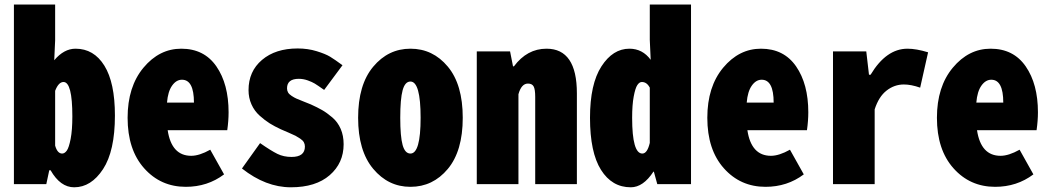

<svg xmlns="http://www.w3.org/2000/svg" viewBox="-20 -794 4530 828"><path d="M299.8 13.7Q240.2 13.7 198.2 -59.6H192.4L179.7 0H40V-774.4H217.8V-620.1L213.9 -534.2Q255.9 -584 305.7 -584Q384.8 -584 430.2 -510.7Q475.6 -437.5 475.6 -295.9Q475.6 -142.6 424.3 -64.5Q373 13.7 299.8 13.7ZM248 -131.8Q258.8 -131.8 268.1 -144.5Q277.3 -157.2 284.7 -195.3Q292 -233.4 292 -292Q292 -440.4 253.9 -440.4Q232.4 -440.4 217.8 -402.3V-166Q227.5 -131.8 248 -131.8Z M781.2 11.7Q672.9 11.7 601.6 -68.4Q530.3 -148.4 530.3 -286.1Q530.3 -419.9 598.6 -502Q667 -584 761.7 -584Q860.4 -584 913.1 -507.8Q965.8 -431.6 965.8 -309.6Q965.8 -273.4 960 -232.4H703.1Q719.7 -122.1 804.7 -122.1Q839.8 -122.1 886.7 -148.4L946.3 -42Q875 11.7 781.2 11.7ZM700.2 -351.6H816.4Q816.4 -450.2 764.6 -450.2Q740.2 -450.2 722.2 -424.8Q704.1 -399.4 700.2 -351.6Z M1234.4 13.7Q1126 13.7 1023.4 -67.4L1101.6 -176.8Q1149.4 -143.6 1176.3 -130.4Q1203.1 -117.2 1237.3 -117.2Q1294.9 -117.2 1294.9 -162.1Q1294.9 -171.9 1290.5 -180.2Q1286.1 -188.5 1274.4 -196.3Q1262.7 -204.1 1254.4 -208.5Q1246.1 -212.9 1224.1 -222.2Q1202.1 -231.4 1191.4 -236.3Q1164.1 -249 1143.6 -261.7Q1123 -274.4 1100.1 -294.9Q1077.1 -315.4 1064.5 -343.8Q1051.8 -372.1 1051.8 -405.3Q1051.8 -486.3 1109.9 -535.6Q1168 -585 1263.7 -585Q1307.6 -585 1345.7 -573.2Q1383.8 -561.5 1403.8 -549.3Q1423.8 -537.1 1457 -512.7L1377.9 -406.2Q1348.6 -426.8 1337.4 -433.6Q1326.2 -440.4 1307.1 -447.3Q1288.1 -454.1 1268.6 -454.1Q1217.8 -454.1 1217.8 -413.1Q1217.8 -403.3 1222.2 -395.5Q1226.6 -387.7 1237.8 -380.4Q1249 -373 1257.8 -369.1Q1266.6 -365.2 1287.6 -356.9Q1308.6 -348.6 1320.3 -343.8Q1348.6 -331.1 1369.1 -319.3Q1389.6 -307.6 1413.1 -287.6Q1436.5 -267.6 1449.2 -238.3Q1461.9 -209 1461.9 -171.9Q1461.9 -90.8 1401.9 -38.6Q1341.8 13.7 1234.4 13.7Z M1750 11.7Q1654.3 11.7 1589.4 -65.9Q1524.4 -143.6 1524.4 -286.1Q1524.4 -428.7 1589.4 -506.3Q1654.3 -584 1750 -584Q1846.7 -584 1911.1 -506.8Q1975.6 -429.7 1975.6 -286.1Q1975.6 -142.6 1911.1 -65.4Q1846.7 11.7 1750 11.7ZM1750 -131.8Q1793.9 -131.8 1793.9 -286.1Q1793.9 -442.4 1750 -442.4Q1726.6 -442.4 1716.3 -404.8Q1706.1 -367.2 1706.1 -286.1Q1706.1 -205.1 1716.3 -168.5Q1726.6 -131.8 1750 -131.8Z M2036.1 0V-572.3H2179.7L2192.4 -507.8H2196.3Q2252.9 -584 2336.9 -584Q2467.8 -584 2467.8 -391.6V0H2288.1V-376Q2288.1 -409.2 2281.2 -421.4Q2274.4 -433.6 2256.8 -433.6Q2228.5 -433.6 2215.8 -387.7V0Z M2700.2 13.7Q2619.1 13.7 2571.8 -61.5Q2524.4 -136.7 2524.4 -286.1Q2524.4 -431.6 2573.7 -507.8Q2623 -584 2694.3 -584Q2751 -584 2786.1 -536.1L2782.2 -622.1V-774.4H2960V0H2814.5L2799.8 -53.7H2797.9Q2753.9 13.7 2700.2 13.7ZM2750 -131.8Q2771.5 -131.8 2782.2 -177.7V-416Q2769.5 -440.4 2748 -440.4Q2737.3 -440.4 2728.5 -427.2Q2719.7 -414.1 2712.9 -377.9Q2706.1 -341.8 2706.1 -286.1Q2706.1 -131.8 2750 -131.8Z M3281.2 11.7Q3172.9 11.7 3101.6 -68.4Q3030.3 -148.4 3030.3 -286.1Q3030.3 -419.9 3098.6 -502Q3167 -584 3261.7 -584Q3360.4 -584 3413.1 -507.8Q3465.8 -431.6 3465.8 -309.6Q3465.8 -273.4 3460 -232.4H3203.1Q3219.7 -122.1 3304.7 -122.1Q3339.8 -122.1 3386.7 -148.4L3446.3 -42Q3375 11.7 3281.2 11.7ZM3200.2 -351.6H3316.4Q3316.4 -450.2 3264.6 -450.2Q3240.2 -450.2 3222.2 -424.8Q3204.1 -399.4 3200.2 -351.6Z M3572.3 0V-572.3H3715.8L3727.5 -471.7H3734.4Q3801.8 -584 3893.6 -584Q3931.6 -584 3982.4 -568.4L3948.2 -416Q3909.2 -429.7 3877.9 -429.7Q3836.9 -429.7 3803.2 -403.3Q3769.5 -377 3752 -322.3V0Z M4271.5 11.7Q4163.1 11.7 4091.8 -68.4Q4020.5 -148.4 4020.5 -286.1Q4020.5 -419.9 4088.9 -502Q4157.2 -584 4252 -584Q4350.6 -584 4403.3 -507.8Q4456.1 -431.6 4456.1 -309.6Q4456.1 -273.4 4450.2 -232.4H4193.4Q4210 -122.1 4294.9 -122.1Q4330.1 -122.1 4377 -148.4L4436.5 -42Q4365.2 11.7 4271.5 11.7ZM4190.4 -351.6H4306.6Q4306.6 -450.2 4254.9 -450.2Q4230.5 -450.2 4212.4 -424.8Q4194.3 -399.4 4190.4 -351.6Z"/></svg>

Font: GenEi Gothic M Heavy
Style: Regular
Weight: 800
Designer: o_tamon (Modified); [Source Han Sans]
Ryoko NISHIZUKA  (kana & ideographs); Paul D. Hunt (Latin, Greek & Cyrillic); Wenl
Version: Version 1.1a;Original Version 1.004